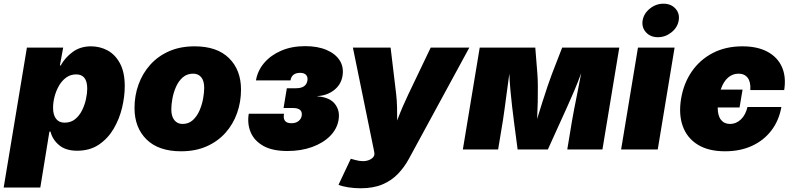

<svg xmlns="http://www.w3.org/2000/svg" viewBox="-49 -801 4244 1029"><path d="M-29.3 204.1 95.2 -545.9H289.6L272 -450.2H276.4Q299.3 -492.2 340.6 -522.5Q381.8 -552.7 438.5 -552.7Q487.3 -552.7 528.3 -530.3Q569.3 -507.8 594.5 -460.4Q619.6 -413.1 619.6 -338.9Q619.6 -284.7 605.5 -224.6Q591.3 -164.6 560.8 -112.1Q530.3 -59.6 481.7 -26.4Q433.1 6.8 364.3 6.8Q302.7 6.8 267.1 -23.7Q231.4 -54.2 221.7 -95.7H215.8L167 204.1ZM296.9 -143.6Q331.1 -143.6 354.2 -162.8Q377.4 -182.1 391.6 -211.4Q405.8 -240.7 412.1 -271.5Q418.5 -302.2 418.5 -325.7Q418.5 -402.3 359.4 -402.3Q329.1 -402.3 305.9 -385.5Q282.7 -368.7 267.1 -341.6Q251.5 -314.5 243.4 -283.2Q235.4 -252 235.4 -223.1Q235.4 -185.5 251.2 -164.6Q267.1 -143.6 296.9 -143.6Z M921.4 9.8Q800.8 9.8 736.3 -53.7Q671.9 -117.2 671.9 -222.2Q671.9 -288.6 693.4 -348.1Q714.8 -407.7 756.1 -453.9Q797.4 -500 857.2 -526.4Q917 -552.7 994.1 -552.7Q1114.3 -552.7 1178.5 -489.3Q1242.7 -425.8 1242.7 -320.8Q1242.7 -254.9 1221.7 -195.3Q1200.7 -135.7 1159.7 -89.6Q1118.7 -43.5 1058.8 -16.8Q999 9.8 921.4 9.8ZM929.2 -136.7Q961.9 -136.7 984.4 -157.2Q1006.8 -177.7 1020.3 -208.7Q1033.7 -239.7 1039.6 -272.7Q1045.4 -305.7 1045.4 -330.1Q1045.4 -367.7 1029.5 -387Q1013.7 -406.2 986.3 -406.2Q953.1 -406.2 930.4 -386.2Q907.7 -366.2 894.3 -335.7Q880.9 -305.2 875 -272.7Q869.1 -240.2 869.1 -215.3Q869.1 -177.2 885.5 -157Q901.9 -136.7 929.2 -136.7Z M1491.2 8.3Q1410.2 8.3 1361.6 -19.5Q1313 -47.4 1294.2 -92.8Q1275.4 -138.2 1284.2 -191.4H1473.1Q1463.9 -140.6 1512.7 -140.6Q1536.1 -140.6 1550.5 -151.9Q1564.9 -163.1 1567.9 -180.2Q1574.7 -222.2 1520 -222.2H1470.7L1488.3 -328.1H1537.6Q1592.3 -328.1 1598.6 -370.1Q1601.6 -387.7 1591.6 -399.2Q1581.5 -410.6 1559.6 -410.6Q1514.6 -410.6 1507.8 -370.1H1322.8Q1331.5 -422.4 1366.9 -463.9Q1402.3 -505.4 1458.5 -529.5Q1514.6 -553.7 1586.9 -553.7Q1653.3 -553.7 1700.9 -533.4Q1748.5 -513.2 1771.5 -477.3Q1794.4 -441.4 1786.6 -394Q1778.8 -347.2 1741.2 -317.9Q1703.6 -288.6 1651.9 -286.1V-284.7Q1717.8 -279.8 1745.8 -244.1Q1773.9 -208.5 1765.6 -159.2Q1757.8 -110.4 1720.5 -72.5Q1683.1 -34.7 1624 -13.2Q1564.9 8.3 1491.2 8.3Z M1765.1 189.5 1831.1 49.8 1855.5 56.6Q1901.4 69.3 1931.6 55.4Q1961.9 41.5 1957 16.1L1954.1 0.5L1842.3 -545.9H2044.4L2074.2 -296.9Q2078.1 -262.2 2078.9 -227.3Q2079.6 -192.4 2079.6 -155.3Q2093.8 -192.9 2108.6 -227.5Q2123.5 -262.2 2140.1 -296.9L2259.3 -545.9H2466.3L2142.6 49.8Q2118.7 94.2 2084.5 130.1Q2050.3 166 2001.5 187Q1952.6 208 1883.8 208Q1850.1 208 1818.4 203.1Q1786.6 198.2 1765.1 189.5Z M2431.6 0 2522 -545.9H2819.8L2831.1 -404.8Q2833 -380.9 2833.5 -341.3Q2834 -301.8 2833 -255.1Q2832 -208.5 2829.6 -163.6Q2843.3 -208.5 2858.2 -255.1Q2873 -301.8 2886.5 -341.3Q2899.9 -380.9 2909.2 -404.8L2963.9 -545.9H3270L3179.7 0H2991.2L3017.1 -156.2Q3020.5 -177.7 3028.8 -219.7Q3037.1 -261.7 3047.1 -312Q3057.1 -362.3 3065.9 -409.2Q3047.9 -359.9 3027.1 -311Q3006.3 -262.2 2987.8 -221.7Q2969.2 -181.2 2958 -156.2L2887.2 0H2725.1L2704.6 -156.2Q2704.6 -157.7 2704.1 -161.1Q2700.7 -188.5 2695.8 -228.5Q2690.9 -268.6 2686.8 -314.7Q2682.6 -360.8 2680.7 -406.2Q2674.3 -359.9 2667.7 -310.1Q2661.1 -260.3 2655.5 -219Q2649.9 -177.7 2646.5 -156.2L2620.6 0Z M3279.8 0 3370.1 -545.9H3566.4L3476.1 0ZM3477.1 -601.6Q3437 -601.6 3413.1 -627.9Q3389.2 -654.3 3395 -691.4Q3401.4 -729 3434.1 -755.1Q3466.8 -781.2 3506.8 -781.2Q3546.9 -781.2 3570.8 -755.1Q3594.7 -729 3588.4 -691.4Q3582.5 -654.3 3549.8 -627.9Q3517.1 -601.6 3477.1 -601.6Z M3836.9 9.8Q3748 9.8 3690.7 -25.6Q3633.3 -61 3610.4 -124.3Q3587.4 -187.5 3601.1 -271.5Q3615.2 -355.5 3659.2 -418.7Q3703.1 -481.9 3772 -517.3Q3840.8 -552.7 3929.7 -552.7Q4010.3 -552.7 4064.2 -523.7Q4118.2 -494.6 4141.6 -442.1Q4165 -389.6 4153.8 -318.4H3972.2Q3975.1 -361.3 3958.3 -383.8Q3941.4 -406.2 3908.7 -406.2Q3877.4 -406.2 3852.8 -385Q3828.1 -363.8 3813.5 -320.8H3930.7L3914.6 -225.1H3797.4Q3797.4 -181.2 3814.9 -158.9Q3832.5 -136.7 3863.8 -136.7Q3896 -136.7 3921.4 -160.6Q3946.8 -184.6 3957 -227.5H4138.7Q4126 -155.3 4085.2 -101.8Q4044.4 -48.3 3981.2 -19.3Q3918 9.8 3836.9 9.8Z"/></svg>

Font: Inter Black
Style: Italic
Weight: 900
Italic angle: -9.39999°
Designer: Rasmus Andersson
Foundry: rsms
Version: Version 4.000;git-a52131595